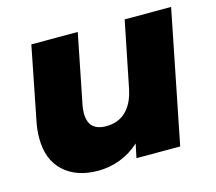

<svg xmlns="http://www.w3.org/2000/svg" viewBox="-84 -646 854 759"><g transform="rotate(-15 343.0 -266.5)"><path d="M675 -542 567 0H388L400 -57Q364 -24 320 -7.5Q276 9 230 9Q142 9 89.5 -39Q37 -87 37 -176Q37 -209 44 -243L103 -542H293L237 -261Q233 -244 233 -225Q233 -153 306 -153Q355 -153 387 -183.5Q419 -214 431 -274L485 -542Z"/></g></svg>

Font: Montserrat Alternates ExtraBold
Style: Italic
Weight: 800
Italic angle: -11.3°
Designer: Julieta Ulanovsky
Foundry: Julieta Ulanovsky
Version: Version 7.200